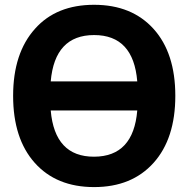

<svg xmlns="http://www.w3.org/2000/svg" viewBox="-20 -761 773 793"><path d="M189.5 -424.8H546.9Q531.2 -616.2 368.7 -616.2Q206.1 -616.2 189.5 -424.8ZM189.5 -304.7Q206.1 -113.3 368.7 -113.8Q531.2 -114.3 546.9 -304.7ZM125 -642.6Q212.9 -741.2 368.7 -741.2Q524.4 -741.2 614.3 -641.6Q704.1 -542 704.1 -365.2Q704.1 -188.5 614.3 -88.4Q524.4 11.7 368.7 11.7Q212.9 11.7 123.5 -88.4Q34.2 -188.5 34.2 -365.2Q34.2 -542 125 -642.6Z"/></svg>

Font: Gen Shin Gothic Bold
Style: Bold
Weight: 700
Designer: [Source Han Sans]
Ryoko NISHIZUKA  (kana & ideographs); Paul D. Hunt (Latin, Greek & Cyrillic); Wenlong ZHANG  (bopomofo
Version: Version 1.002.20150607